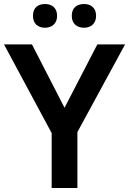

<svg xmlns="http://www.w3.org/2000/svg" viewBox="-20 -935 642 955"><path d="M144 -856C144 -816 170 -797 204 -797C236 -797 264 -816 264 -856C264 -898 236 -915 204 -915C170 -915 144 -898 144 -856ZM337 -856C337 -816 364 -797 398 -797C430 -797 458 -816 458 -856C458 -898 430 -915 398 -915C364 -915 337 -898 337 -856ZM301 -399 139 -714H0L237 -273V0H365V-278L602 -714H464Z"/></svg>

Font: Noto Sans Bengali UI SemiBold
Style: Regular
Weight: 600
Designer: Jelle Bosma - Monotype Design Team
Foundry: Monotype Imaging Inc.
Version: Version 2.003